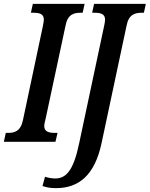

<svg xmlns="http://www.w3.org/2000/svg" viewBox="-38 -734 775 994"><path d="M-18 0H249L260 -46H249C216 -46 191 -51 191 -82C191 -91 195 -106 199 -123L301 -600C312 -660 344 -668 380 -668H390L400 -714H132L122 -668H132C166 -668 189 -663 189 -632C189 -626 187 -615 184 -599L81 -113C69 -54 37 -46 3 -46H-8ZM252 240C370 240 453 173 488 6L617 -600C628 -660 661 -668 697 -668H707L717 -714H449L439 -668H449C482 -668 506 -663 506 -632C506 -626 504 -612 502 -604L372 7C342 152 303 190 247 190C231 190 209 186 195 181L182 229C203 236 221 240 252 240Z"/></svg>

Font: Noto Serif Condensed Semi
Style: Italic
Weight: 600
Width: 3
Italic angle: -12°
Designer: Monotype Design Team
Foundry: Monotype Imaging Inc.
Version: Version 1.901